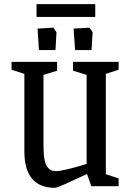

<svg xmlns="http://www.w3.org/2000/svg" viewBox="-20 -903 637 931"><path d="M157.2 -820.8V-882.8H441.9V-820.8ZM168.9 -660.2 162.1 -764.2 238.8 -769 253.9 -747.1 249 -660.2ZM344.2 -660.2 336.9 -764.2 414.1 -769 429.2 -747.1 423.8 -660.2ZM247.1 7.8Q98.1 7.8 98.1 -169.9V-544.9L36.1 -564.9V-603H256.8V-560.1L190.9 -540V-190.9Q190.9 -153.3 196 -128.4Q201.2 -103.5 210.4 -92.3Q219.7 -81.1 229 -77.1Q238.3 -73.2 251 -73.2Q285.2 -73.2 399.9 -107.9V-540L334 -560.1V-603H555.2V-564.9L493.2 -544.9V-58.1L555.2 -38.1V0H422.9L401.9 -59.1Q390.6 -54.2 367.9 -43.7Q345.2 -33.2 328.4 -25.4Q311.5 -17.6 293 -9.3Q274.4 -1 262.5 3.4Q250.5 7.8 247.1 7.8Z"/></svg>

Font: Grenze
Style: Regular
Weight: 400
Designer: Renata Polastri
Foundry: Omnibus-Type
Version: Version 1.002;PS 001.002;hotconv 1.0.88;makeotf.lib2.5.64775